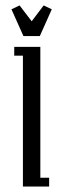

<svg xmlns="http://www.w3.org/2000/svg" viewBox="-20 -684 232 704"><path d="M22 -649.9 51.8 -664.1 96.2 -606 140.1 -664.1 169.9 -649.9 126 -551.8H65.9ZM32.2 -480V-512.2H127.9V-32.2H160.2V0H64V-480Z"/></svg>

Font: Gawaa
Style: Regular
Weight: 400
Designer: T. Christopher White
Version: Version 1.0